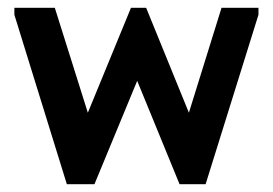

<svg xmlns="http://www.w3.org/2000/svg" viewBox="-20 -471 702 494"><path d="M17 -433V-451H121L206 -181L317 -451H356L466 -181L550 -451H645V-433L509 3H442L333 -263L223 3H152Z"/></svg>

Font: Tilda Sans Semibold
Style: Regular
Weight: 600
Designer: ParaType Ltd
Foundry: ParaType Ltd
Version: Version 1.009